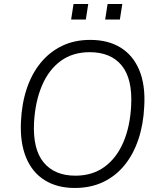

<svg xmlns="http://www.w3.org/2000/svg" viewBox="-20 -925 786 953"><path d="M351 8Q264 8 202 -30.5Q140 -69 109.5 -143Q79 -217 84 -321Q88 -411 113 -485.5Q138 -560 182.5 -614Q227 -668 288.5 -697.5Q350 -727 428 -727Q517 -727 579 -688.5Q641 -650 671.5 -576.5Q702 -503 696 -398Q692 -308 667 -233.5Q642 -159 598 -105Q554 -51 492 -21.5Q430 8 351 8ZM354 -53Q439 -53 499 -97Q559 -141 592.5 -219.5Q626 -298 631 -401Q638 -534 584 -600Q530 -666 425 -666Q341 -666 281.5 -622.5Q222 -579 188.5 -500.5Q155 -422 149 -318Q142 -185 196.5 -119Q251 -53 354 -53ZM502 -828 514 -905H587L575 -828ZM333 -828 345 -905H418L406 -828Z"/></svg>

Font: Nunitoga
Style: Light Italic
Weight: 300
Italic angle: -9°
Designer: Vernon Adams
Foundry: Vernon Adams
Version: Version 1.0